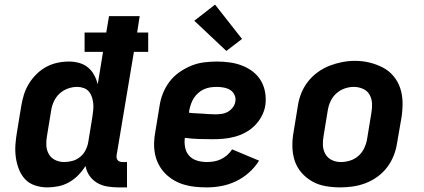

<svg xmlns="http://www.w3.org/2000/svg" viewBox="-20 -805 1840 833"><path d="M185 8Q158 8 132 -0.5Q106 -9 88.5 -28Q71 -47 61.5 -72Q52 -97 48.5 -123.5Q45 -150 47 -178Q49 -206 54 -234L72 -344Q76 -369 83.5 -393.5Q91 -418 104.5 -440.5Q118 -463 137.5 -482.5Q157 -502 180 -514.5Q203 -527 228.5 -532.5Q254 -538 279 -538Q302 -538 323.5 -532Q345 -526 361.5 -512.5Q378 -499 388.5 -479.5Q399 -460 404 -439L427 -580H347V-664H441L453 -735H586L575 -664H623V-580H561L486 -132Q485 -126 486 -120Q487 -114 490.5 -110Q494 -106 499.5 -104Q505 -102 511 -102H531V8H493Q469 8 445 4Q421 0 401 -12Q381 -24 368 -43Q355 -62 351 -85Q338 -64 320 -45.5Q302 -27 280 -14.5Q258 -2 233.5 3Q209 8 185 8ZM258 -102Q276 -102 294.5 -107Q313 -112 328 -124.5Q343 -137 351.5 -154Q360 -171 363 -189L381 -299Q383 -314 384.5 -328.5Q386 -343 384.5 -357Q383 -371 378.5 -384.5Q374 -398 365.5 -408Q357 -418 343.5 -423Q330 -428 315 -428Q295 -428 275 -421Q255 -414 239 -399.5Q223 -385 214 -365.5Q205 -346 202 -326L184 -216Q180 -195 181 -174.5Q182 -154 191.5 -137Q201 -120 219 -111Q237 -102 258 -102Z M877 8Q852 8 827 5.5Q802 3 778.5 -4Q755 -11 734.5 -23Q714 -35 697.5 -51.5Q681 -68 669.5 -89.5Q658 -111 653 -134.5Q648 -158 648.5 -183.5Q649 -209 654 -234L672 -344Q676 -372 686.5 -399Q697 -426 715 -450Q733 -474 758 -491.5Q783 -509 810 -520Q837 -531 865.5 -534.5Q894 -538 922 -538Q950 -538 978 -534Q1006 -530 1031.5 -520Q1057 -510 1078 -493.5Q1099 -477 1112.5 -454Q1126 -431 1130.5 -403Q1135 -375 1131 -347Q1127 -323 1115 -300.5Q1103 -278 1085 -260Q1067 -242 1044.5 -230Q1022 -218 997.5 -211.5Q973 -205 949.5 -203Q926 -201 902 -201Q872 -201 841.5 -202Q811 -203 782 -207Q779 -185 783.5 -164Q788 -143 801.5 -128.5Q815 -114 835.5 -108Q856 -102 877 -102Q892 -102 907.5 -104.5Q923 -107 938 -114Q953 -121 965.5 -132Q978 -143 987 -157L1104 -108Q1086 -79 1060 -56Q1034 -33 1003.5 -18.5Q973 -4 941 2Q909 8 877 8ZM915 -309Q928 -309 942 -311Q956 -313 968.5 -320Q981 -327 990 -339Q999 -351 1001 -364Q1004 -379 997.5 -393Q991 -407 979 -414.5Q967 -422 951.5 -425Q936 -428 921 -428Q907 -428 893 -426Q879 -424 865.5 -418Q852 -412 840.5 -402Q829 -392 821 -379.5Q813 -367 808.5 -353.5Q804 -340 801 -326L800 -316Q814 -314 828.5 -313.5Q843 -313 857.5 -312Q872 -311 886 -310Q900 -309 915 -309ZM962 -584 823 -715 913 -785 1030 -636Z M1456 8Q1424 8 1392.5 2.5Q1361 -3 1334.5 -18Q1308 -33 1288 -56Q1268 -79 1258.5 -108Q1249 -137 1248.5 -169.5Q1248 -202 1254 -234L1272 -344Q1276 -372 1286.5 -399Q1297 -426 1315 -449.5Q1333 -473 1357.5 -491Q1382 -509 1409 -519.5Q1436 -530 1464 -535.5Q1492 -541 1520 -541Q1553 -541 1583.5 -533.5Q1614 -526 1641 -512Q1668 -498 1687.5 -474.5Q1707 -451 1716.5 -422Q1726 -393 1726.5 -360.5Q1727 -328 1722 -296L1703 -186Q1699 -158 1688.5 -131Q1678 -104 1660.5 -80.5Q1643 -57 1618.5 -39Q1594 -21 1566.5 -10.5Q1539 0 1511 4Q1483 8 1456 8ZM1458 -102Q1479 -102 1499.5 -108.5Q1520 -115 1536 -129.5Q1552 -144 1561 -164Q1570 -184 1573 -204L1591 -314Q1595 -335 1594 -356Q1593 -377 1583.5 -394Q1574 -411 1555 -419.5Q1536 -428 1515 -428Q1495 -428 1475 -421Q1455 -414 1439 -399.5Q1423 -385 1414 -365.5Q1405 -346 1402 -326L1384 -216Q1380 -195 1381 -174.5Q1382 -154 1391.5 -137Q1401 -120 1419 -111Q1437 -102 1458 -102Z"/></svg>

Font: Iosevka Curly XBdEx
Style: Italic
Weight: 800
Width: 7
Italic angle: -9°
Monospace: yes
Designer: Belleve Invis
Foundry: Belleve Invis
Version: Version 11.1.0; ttfautohint (v1.8.3)